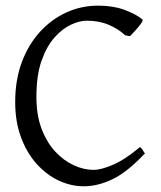

<svg xmlns="http://www.w3.org/2000/svg" viewBox="-20 -650 576 685"><path d="M278.8 14.6Q233.4 14.6 189.9 -5.6Q146.5 -25.9 111.3 -64.7Q76.2 -103.5 55.2 -159.4Q34.2 -215.3 34.2 -286.1Q34.2 -364.3 57.6 -427.5Q81.1 -490.7 122.1 -535.9Q163.1 -581.1 216.6 -605.5Q270 -629.9 330.1 -629.9Q382.3 -629.9 422.4 -615.5Q462.4 -601.1 487.8 -581.1Q491.7 -578.1 483.4 -566.4Q475.1 -554.7 463.4 -541.7Q451.7 -528.8 443.8 -521L426.8 -523.9Q402.3 -546.9 367.9 -561.5Q333.5 -576.2 289.1 -576.2Q264.2 -576.2 233.4 -562Q202.6 -547.9 174.3 -516.1Q146 -484.4 127.9 -432.4Q109.9 -380.4 109.9 -304.2Q109.9 -239.3 128.4 -190.4Q147 -141.6 177.2 -109.1Q207.5 -76.7 243.4 -60.3Q279.3 -43.9 314 -43.9Q340.3 -43.9 382.8 -62Q425.3 -80.1 479 -125Q484.4 -123 489.3 -114.5Q494.1 -106 497.1 -103Q435.1 -36.6 382.3 -11Q329.6 14.6 278.8 14.6Z"/></svg>

Font: David Libre
Style: Regular
Weight: 400
Designer: Ismar David, J. Victor Gaultney, Annie Olsen and Meir Sadan
Foundry: Monotype Imaging Inc. & SIL International
Version: Version 1.100; ttfautohint (v1.8.4.7-5d5b)